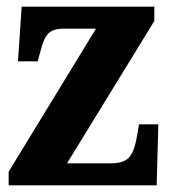

<svg xmlns="http://www.w3.org/2000/svg" viewBox="-20 -556 511 576"><path d="M6 0V-41L268 -470H170Q140 -470 125.5 -456Q111 -442 101 -401L93 -372H34L45 -536H443V-493L181 -66H313Q350 -66 366.5 -83Q383 -100 391 -148L397 -183H455L450 0Z"/></svg>

Font: Noto Serif Hebrew Condensed ExtraBold
Style: Regular
Weight: 800
Width: 3
Designer: Monotype Design Team
Foundry: Monotype Imaging Inc.
Version: Version 2.004; ttfautohint (v1.8.4.7-5d5b)